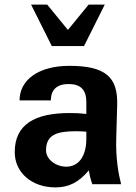

<svg xmlns="http://www.w3.org/2000/svg" viewBox="-20 -800 590 834"><path d="M355 -197C355 -122 322 -76 268 -76C222 -76 180 -108 180 -147C180 -215 227 -230 311 -230C326 -230 340 -229 355 -228ZM44 -139C44 -51 117 14 221 14C279 14 322 -8 366 -60C370 -35 374 -19 381 0H506C495 -43 482 -112 485 -202L489 -343C493 -467 436 -514 281 -514C149 -514 65 -454 65 -364H201C201 -411 228 -435 278 -435C330 -435 355 -410 355 -357V-305C330 -308 310 -309 283 -309C130 -309 44 -259 44 -139ZM345 -600 435 -780H365L275 -670L185 -780H115L205 -600Z"/></svg>

Font: Perun
Style: Bold
Weight: 700
Foundry: Copyright (c) Stefan Peev, Context Ltd, 2016
Version: Version 1.089